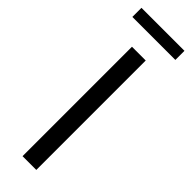

<svg xmlns="http://www.w3.org/2000/svg" viewBox="-247 -696 701 701"><g transform="rotate(45 104.0 -345.0)"><path d="M-7 -690H215V-643H-7ZM69 -565H140V0H69Z"/></g></svg>

Font: Khand
Style: Regular
Weight: 400
Designer: Devanagari: Sanchit Sawaria, Jyotish Sonowal; Latin: Satya Rajpurohit
Foundry: Indian Type Foundry
Version: Version 1.100;PS 1.0;hotconv 1.0.78;makeotf.lib2.5.61930; tt